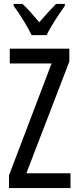

<svg xmlns="http://www.w3.org/2000/svg" viewBox="-20 -963 401 983"><path d="M341 0H26V-65L244 -638H30V-714H335V-648L115 -76H341ZM142 -783Q126 -816 101 -857Q76 -898 50 -933V-943H95Q114 -926 136.5 -900.5Q159 -875 181 -849Q207 -879 224.5 -898Q242 -917 267 -943H312V-933Q290 -902 262.5 -860Q235 -818 219 -783Z"/></svg>

Font: Noto Sans Malayalam ExtraCondensed
Style: Regular
Weight: 400
Width: 2
Designer: Jelle Bosma - Monotype Design Team
Foundry: Monotype Imaging Inc.
Version: Version 2.104; ttfautohint (v1.8.4.7-5d5b)